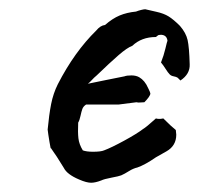

<svg xmlns="http://www.w3.org/2000/svg" viewBox="-20 -397 430 415"><path d="M177 -2Q167 -2 151 -9Q125 -20 118 -34L103 -58Q101 -61 97.5 -66Q94 -71 90 -77Q90 -72 87 -90Q84 -108 83 -117Q86 -149 90.5 -172Q95 -195 105 -215Q141 -285 188 -331Q197 -342 207 -343Q223 -357 238.5 -363.5Q254 -370 274 -372Q279 -374 285 -375.5Q291 -377 294 -377Q302 -375 318 -371.5Q334 -368 344.5 -361.5Q355 -355 369 -341Q382 -326 385.5 -310.5Q389 -295 390 -258Q391 -237 370 -223L364 -229Q361 -231 355.5 -232Q350 -233 347 -236Q343 -240 338 -248Q333 -256 328 -262Q334 -277 337.5 -292Q341 -307 342 -309Q341 -317 335.5 -320Q330 -323 322 -321L317 -317Q286 -317 266 -298Q255 -294 236.5 -278Q218 -262 189 -234Q183 -229 178.5 -224Q174 -219 170 -216L209 -224L249 -232Q254 -234 264 -234Q274 -234 281 -230Q293 -223 300 -207Q305 -197 305 -195Q305 -192 301.5 -187Q298 -182 292 -176Q289 -176 283.5 -175.5Q278 -175 275 -176L236 -171H166Q160 -167 158 -161.5Q156 -156 154 -146.5Q152 -137 149 -132Q148 -111 149.5 -98Q151 -85 159 -72Q167 -69 181 -69Q198 -69 205 -72Q221 -78 248.5 -93Q276 -108 289 -118Q296 -122 317 -141Q320 -140 324 -140Q328 -140 330 -140.5Q332 -141 333 -141Q351 -123 360 -116L361 -106Q361 -82 340 -70L317 -57Q294 -41 277 -35Q268 -33 258.5 -27Q249 -21 242 -18Q237 -16 221 -13Q205 -10 199 -7Q186 -2 177 -2Z"/></svg>

Font: Caveat
Style: Regular
Weight: 400
Designer: Pablo Impallari
Foundry: Pablo Impallari
Version: Version 1.500; ttfautohint (v1.6)